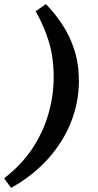

<svg xmlns="http://www.w3.org/2000/svg" viewBox="-57 -736 476 937"><path d="M167 -716Q211 -671 247.5 -615.5Q284 -560 306 -492Q328 -424 328 -341Q328 -237 289.5 -140Q251 -43 177.5 39Q104 121 -3 181L-37 134Q49 68 102 -13Q155 -94 180 -182.5Q205 -271 205 -359Q205 -454 182 -530.5Q159 -607 117 -681Z"/></svg>

Font: Source Serif 4 SmText
Style: Bold Italic
Weight: 700
Italic angle: -12°
Designer: Frank Grießhammer
Foundry: Adobe
Version: Version 4.005;hotconv 1.1.0;makeotfexe 2.6.0